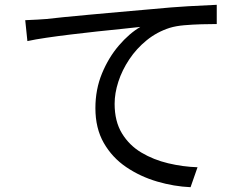

<svg xmlns="http://www.w3.org/2000/svg" viewBox="-20 -748 1040 799"><path d="M85 -664Q114 -665 137 -666.5Q160 -668 174 -669Q198 -672 243.5 -676.5Q289 -681 348.5 -686.5Q408 -692 475.5 -698Q543 -704 612 -710Q694 -718 763 -722Q832 -726 882 -728V-648Q854 -648 818 -647Q782 -646 747 -643Q712 -640 686 -632Q633 -615 590.5 -580.5Q548 -546 518 -501Q488 -456 472.5 -408Q457 -360 457 -316Q457 -243 487.5 -193Q518 -143 568.5 -113Q619 -83 680 -68.5Q741 -54 802 -52L773 31Q704 28 634 7.5Q564 -13 505.5 -52.5Q447 -92 412 -153Q377 -214 377 -298Q377 -376 404.5 -442.5Q432 -509 475 -559Q518 -609 564 -636Q532 -632 485 -627.5Q438 -623 383.5 -617Q329 -611 275 -604.5Q221 -598 173.5 -591Q126 -584 94 -577Z"/></svg>

Font: Go Noto Current
Style: Regular
Weight: 400
Designer: Monotype Design Team
Foundry: Monotype Imaging Inc.
Version: Version 2.007; ttfautohint (v1.8) -l 8 -r 50 -G 200 -x 14 -D